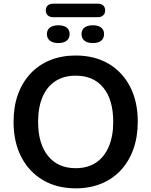

<svg xmlns="http://www.w3.org/2000/svg" viewBox="-20 -1018 825 1048"><path d="M393 10Q291 10 214.5 -35Q138 -80 96 -161.5Q54 -243 54 -353Q54 -436 78 -502.5Q102 -569 146.5 -616.5Q191 -664 253.5 -689.5Q316 -715 393 -715Q496 -715 572 -670.5Q648 -626 690 -545Q732 -464 732 -354Q732 -271 708 -204Q684 -137 639.5 -89Q595 -41 532.5 -15.5Q470 10 393 10ZM393 -100Q458 -100 503.5 -130Q549 -160 573.5 -217Q598 -274 598 -353Q598 -473 544.5 -539Q491 -605 393 -605Q329 -605 283 -575.5Q237 -546 212.5 -489.5Q188 -433 188 -353Q188 -234 242 -167Q296 -100 393 -100ZM272 -924Q252 -924 241 -934Q230 -944 230 -961Q230 -979 241 -988.5Q252 -998 272 -998H512Q532 -998 543 -988.5Q554 -979 554 -961Q554 -944 543 -934Q532 -924 512 -924ZM298 -783Q269 -783 252.5 -796Q236 -809 236 -832Q236 -855 252.5 -867.5Q269 -880 298 -880Q328 -880 344 -867.5Q360 -855 360 -832Q360 -809 344 -796Q328 -783 298 -783ZM487 -783Q457 -783 441 -796Q425 -809 425 -832Q425 -855 441 -867.5Q457 -880 487 -880Q516 -880 532 -867.5Q548 -855 548 -832Q548 -809 532.5 -796Q517 -783 487 -783Z"/></svg>

Font: Nunito
Style: Bold
Weight: 700
Designer: Vernon Adams
Foundry: Vernon Adams
Version: Version 3.602